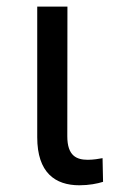

<svg xmlns="http://www.w3.org/2000/svg" viewBox="-20 -548 367 574"><path d="M91.3 -528.3V-137.7C91.3 -31.7 145 5.9 217.3 5.9C246.1 5.9 271 1 288.1 -4.4L286.6 -75.2C276.4 -73.2 258.8 -70.3 242.7 -70.3C209.5 -70.3 181.2 -81.5 181.2 -140.6L181.6 -528.3Z"/></svg>

Font: Bert Sans
Style: Regular
Weight: 400
Designer: Christian Robertson (Google), Cristiano Sobral
Foundry: Google, Cristiano Sobral
Version: Version 3.101